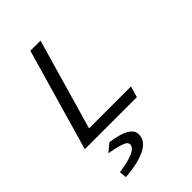

<svg xmlns="http://www.w3.org/2000/svg" viewBox="-275 -761 1163 1163"><g transform="rotate(-45 307.0 -179.5)"><path d="M219.2 -654.8H306.2L138.2 -70.8H497.1L477.1 0H30.8ZM87.9 295.9 83 250 84 249Q246.1 226.1 246.1 173.8Q246.1 163.1 236.6 154.5Q227.1 146 197.5 136.7Q168 127.4 117.2 119.1V116.2L166 75.2Q252.9 87.9 289.6 111.1Q326.2 134.3 326.2 168Q326.2 275.4 87.9 295.9Z"/></g></svg>

Font: IntelOne Mono
Style: Italic
Weight: 400
Italic angle: -16°
Designer: Fred Shallcrass
Foundry: Frere-Jones Type LLC
Version: Version 1.200;hotconv 1.1.0;makeotfexe 2.6.0;FJTRelease1.2